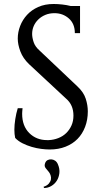

<svg xmlns="http://www.w3.org/2000/svg" viewBox="-20 -734 512 962"><path d="M198 202Q216 196 224.5 186Q233 176 235 165.5Q237 155 233.5 144.5Q230 134 225 128Q217 119 208.5 108Q200 97 207 81Q211 72 219 68Q227 64 237 64.5Q247 65 256 71Q265 77 270 89Q280 112 277.5 133.5Q275 155 264.5 171.5Q254 188 237 198Q220 208 201 208ZM368 -301Q399 -272 409.5 -239.5Q420 -207 420 -176Q420 -134 406.5 -98.5Q393 -63 368.5 -38Q344 -13 308.5 1Q273 15 229 15Q210 15 186.5 12Q163 9 139 2Q115 -5 93 -16Q71 -27 56 -43Q54 -52 53 -62.5Q52 -73 52 -84Q52 -108 56.5 -137Q61 -166 69 -192H93Q92 -182 91.5 -175.5Q91 -169 91 -164Q91 -103 126.5 -67.5Q162 -32 216 -32H224Q249 -33 272 -42Q295 -51 311.5 -67Q328 -83 338 -105Q348 -127 348 -155Q348 -208 312 -239L125 -413Q95 -442 82 -476.5Q69 -511 69 -541Q69 -573 81 -604Q93 -635 115.5 -659.5Q138 -684 171.5 -699Q205 -714 249 -714Q269 -714 291.5 -711.5Q314 -709 334 -704H381V-568H355Q355 -615 325 -641.5Q295 -668 253 -668Q228 -668 207.5 -659.5Q187 -651 172 -636.5Q157 -622 149 -603.5Q141 -585 141 -564Q141 -546 148.5 -523Q156 -500 179 -480Z"/></svg>

Font: Constantine
Style: Regular
Weight: 400
Designer: Dukom Design
Version: Version 1.001;PS 001.001;hotconv 1.0.56;makeotf.lib2.0.21325